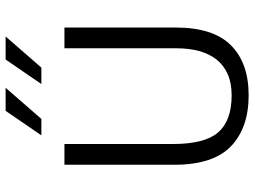

<svg xmlns="http://www.w3.org/2000/svg" viewBox="-128 -746 883 666"><g transform="rotate(-90 313.0 -412.5)"><path d="M75 -630H147V-253Q147 -143 187.5 -96.5Q228 -50 316 -50Q359 -50 390 -64Q421 -78 440.5 -103Q460 -128 469.5 -163Q479 -198 479 -241V-630H551V-244Q551 -114 489.5 -52.5Q428 9 316 9Q203 9 139 -52.5Q75 -114 75 -249ZM234 -710H177L262 -834H342ZM412 -710H355L440 -834H520Z"/></g></svg>

Font: Mukta Light
Style: Regular
Weight: 300
Designer: Girish Dalvi and Yashodeep Gholap
Foundry: Ek Type
Version: Version 2.538;PS 1.002;hotconv 16.6.51;makeotf.lib2.5.65220;